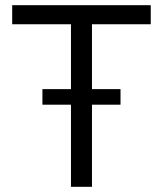

<svg xmlns="http://www.w3.org/2000/svg" viewBox="-20 -720 628 740"><path d="M253.5 0V-626.5H27V-700H561V-626.5H334.5V0ZM143.5 -316.5V-376.5H444.5V-316.5Z"/></svg>

Font: Space 7353
Style: Regular
Weight: 400
Designer: Christine Claussen + Ruben Lyon  (Space 7353)
Version: Version 1.000;FEAKit 1.0